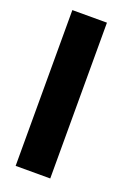

<svg xmlns="http://www.w3.org/2000/svg" viewBox="-121 -647 475 695"><g transform="rotate(20 116.5 -300.0)"><path d="M166.5 -600.1V0H33.2V-600.1Z"/></g></svg>

Font: Malkor
Style: Bold
Weight: 700
Version: Version 1.3